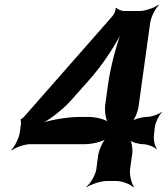

<svg xmlns="http://www.w3.org/2000/svg" viewBox="-20 -757 697 803"><path d="M559 -308 608 -661C611 -685 630 -722 644 -735L642 -737C627 -725 588 -711 564 -711H498C490 -711 471 -718 467 -724L463 -722C466 -716 456 -695 449 -688L80 -268C78 -266 69 -258 67 -259L66 -255C67 -255 68 -244 68 -241L63 -204C60 -180 41 -143 27 -130L29 -128C44 -140 82 -154 106 -154H335C365 -154 412 -165 426 -178L425 -180C410 -168 393 -128 390 -104L383 -50C380 -26 358 11 341 24L342 26C360 14 402 0 426 0H467C491 0 526 14 537 26L540 24C530 11 521 -26 524 -50L533 -114C536 -133 531 -165 522 -175L520 -173C529 -163 559 -154 578 -154C597 -154 625 -143 634 -133L636 -135C627 -145 621 -175 624 -194L628 -228C631 -247 646 -277 657 -287L656 -289C645 -279 613 -268 594 -268C575 -268 541 -259 530 -249L532 -247C543 -257 556 -289 559 -308ZM276 -336 348 -417C413 -488 476 -588 501 -648L497 -649C472 -589 442 -481 431 -398L420 -318C417 -294 422 -254 433 -242L435 -244C425 -257 381 -268 351 -268H315C257 -268 174 -253 140 -236L142 -233C177 -249 241 -296 276 -336Z"/></svg>

Font: Asimov
Style: EdgeWideIt
Weight: 500
Designer: Google
Version: Version 2.000980: 2014